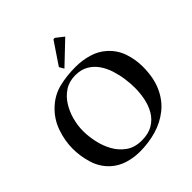

<svg xmlns="http://www.w3.org/2000/svg" viewBox="-254 -1144 1337 1337"><g transform="rotate(-45 415.0 -475.5)"><path d="M40 -330.1Q40 -411.1 68.6 -491.5Q97.2 -571.8 161.1 -629.9Q219.2 -683.1 293.7 -701.7Q368.2 -720.2 457 -720.2Q521 -720.2 582.5 -702.6Q644 -685.1 689.9 -644Q745.1 -594.2 767.6 -527.1Q790 -460 790 -391.1Q790 -282.2 755.1 -204.6Q720.2 -127 659.2 -78.4Q598.1 -29.8 520.5 -7.3Q442.9 15.1 356.9 15.1Q296.9 15.1 240 -2.4Q183.1 -20 140.1 -59.1Q85 -109.9 62.5 -183.3Q40 -256.8 40 -330.1ZM178.2 -366.2Q178.2 -315.4 190.7 -256.8Q203.1 -198.2 231.4 -147.2Q259.8 -96.2 306.4 -63.5Q353 -30.8 421.9 -30.8Q487.8 -30.8 531.5 -56.9Q575.2 -83 600.6 -126Q626 -168.9 636.5 -220.9Q647 -272.9 647 -325.2Q647 -367.2 640.4 -415Q633.8 -462.9 618.9 -510Q604 -557.1 577.4 -595.5Q550.8 -633.8 511 -657Q471.2 -680.2 415 -680.2Q354 -680.2 309.6 -651.1Q265.1 -622.1 236.1 -575.4Q207 -528.8 192.6 -474.1Q178.2 -419.4 178.2 -366.2ZM394 -766.1 374 -800.8 483.9 -963.9 497.1 -965.8 555.7 -919.9Z"/></g></svg>

Font: Aref Ruqaa
Style: Bold
Weight: 700
Designer: Abdullah Aref
Version: Version 1.002